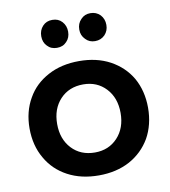

<svg xmlns="http://www.w3.org/2000/svg" viewBox="-84 -823 796 900"><g transform="rotate(-10 314.0 -373.0)"><path d="M462 -505C419 -528 370 -539 315 -539C259 -539 210 -528 167 -505C124 -482 91 -451 68 -410C44 -369 32 -321 32 -268C32 -214 44 -166 68 -125C91 -84 124 -52 167 -29C210 -6 259 5 315 5C370 5 419 -6 462 -29C504 -52 537 -84 561 -125C584 -166 596 -214 596 -268C596 -321 584 -369 561 -410C537 -451 504 -482 462 -505ZM205 -383C233 -413 270 -428 315 -428C359 -428 395 -413 423 -383C451 -353 465 -314 465 -266C465 -218 451 -179 423 -149C395 -119 359 -104 315 -104C270 -104 233 -119 205 -149C177 -179 163 -218 163 -266C163 -314 177 -353 205 -383ZM271 -732C259 -745 244 -751 225 -751C206 -751 191 -745 179 -732C167 -719 161 -703 161 -684C161 -665 167 -649 179 -637C191 -624 206 -618 225 -618C244 -618 259 -624 271 -637C283 -649 289 -665 289 -684C289 -703 283 -719 271 -732ZM453 -732C440 -745 425 -751 406 -751C388 -751 373 -745 361 -732C348 -719 342 -703 342 -684C342 -665 348 -650 361 -637C373 -624 388 -618 406 -618C425 -618 440 -624 453 -637C465 -650 471 -665 471 -684C471 -703 465 -719 453 -732Z"/></g></svg>

Font: Argentum Sans Medium
Style: Regular
Weight: 500
Designer: Julieta Ulanovsky
Foundry: Julieta Ulanovsky
Version: Version 5.001;January 29, 2019;FontCreator 11.5.0.2425 64-bi